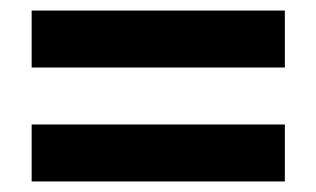

<svg xmlns="http://www.w3.org/2000/svg" viewBox="-20 -502 600 364"><path d="M40 -482H520V-374H40ZM40 -266H520V-158H40Z"/></svg>

Font: CyStack Display SemiBold
Style: Regular
Weight: 600
Designer: Weizhong Zhang
Foundry: 本地遙控
Version: Version 1.000;Glyphs 3.1.2 (3151)